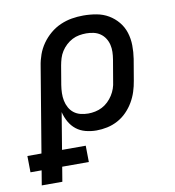

<svg xmlns="http://www.w3.org/2000/svg" viewBox="-132 -602 814 891"><g transform="rotate(-10 275.5 -156.5)"><path d="M-7 215 84 -331Q88 -358 97.5 -384.5Q107 -411 123.5 -434.5Q140 -458 162.5 -477Q185 -496 211.5 -507.5Q238 -519 265 -523.5Q292 -528 319 -528Q351 -528 381.5 -522.5Q412 -517 437.5 -502Q463 -487 482 -464Q501 -441 510 -412.5Q519 -384 519.5 -352.5Q520 -321 515 -289L498 -189Q494 -164 486 -139Q478 -114 464.5 -91Q451 -68 432 -48.5Q413 -29 389 -16Q365 -3 339 2.5Q313 8 288 8Q262 8 237 1.5Q212 -5 193 -20Q174 -35 161.5 -57Q149 -79 143 -104L90 215ZM264 -76Q280 -76 297 -79.5Q314 -83 329.5 -91Q345 -99 358 -111.5Q371 -124 380.5 -139Q390 -154 395.5 -170Q401 -186 403 -203L420 -303Q423 -321 423.5 -338.5Q424 -356 420 -372.5Q416 -389 407 -403Q398 -417 384.5 -426.5Q371 -436 354 -440Q337 -444 319 -444H318Q302 -444 285 -441Q268 -438 252.5 -430Q237 -422 223.5 -409.5Q210 -397 200.5 -382Q191 -367 186 -350.5Q181 -334 178 -317L163 -228Q160 -209 159.5 -190.5Q159 -172 162.5 -154.5Q166 -137 174.5 -121.5Q183 -106 196.5 -95.5Q210 -85 227.5 -80.5Q245 -76 264 -76ZM-48 146 -49 69H226L227 146Z"/></g></svg>

Font: Iosevka Custom Medium
Style: Italic
Weight: 500
Italic angle: -9°
Designer: Belleve Invis
Foundry: Belleve Invis
Version: Version 27.0.1